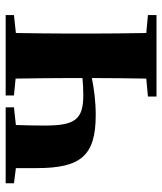

<svg xmlns="http://www.w3.org/2000/svg" viewBox="34 -620 586 695"><g transform="rotate(-90 327.5 -273.0)"><path d="M620 -516V-546H329V-516L390 -510C391 -451 392 -364 392 -308V-268C371 -266 350 -265 330 -265C240 -265 220 -297 220 -406C220 -443 221 -478 222 -509L286 -516V-546H11V-516L66 -509V-433C66 -273 112 -220 258 -220C308 -220 352 -226 392 -234C392 -176 391 -93 390 -37L325 -31V0H620V-31L555 -37C554 -95 553 -182 553 -238V-308C553 -364 554 -451 555 -509Z"/></g></svg>

Font: Noto Serif CJK JP Black
Style: Regular
Weight: 900
Designer: Ryoko NISHIZUKA 西塚涼子 (kana & ideographs); Frank Grießhammer (Latin, Greek & Cyrillic); Wenlong ZHANG 张文龙 (bopomofo); San
Foundry: Adobe Systems Incorporated
Version: Version 1.001;PS 1.001;hotconv 16.6.54;makeotf.lib2.5.65590